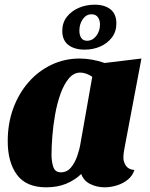

<svg xmlns="http://www.w3.org/2000/svg" viewBox="-20 -780 639 820"><path d="M177 20Q92 20 52.5 -33.5Q13 -87 13 -177Q13 -253 36.5 -317Q60 -381 102 -429Q144 -477 200 -503.5Q256 -530 320 -530Q372 -530 427 -511L584 -530L512 -149Q510 -140 508.5 -128Q507 -116 507 -107Q507 -88 518 -72Q529 -56 554 -54Q546 -29 525.5 -12.5Q505 4 478.5 12Q452 20 427 20Q394 20 365.5 6Q337 -8 327 -37Q300 -11 263 4.5Q226 20 177 20ZM240 -44Q266 -44 283 -64.5Q300 -85 310 -114Q320 -143 324 -169L374 -452Q361 -461 347.5 -465.5Q334 -470 323 -470Q295 -470 274 -445Q253 -420 238.5 -379.5Q224 -339 215.5 -291.5Q207 -244 203.5 -198Q200 -152 200 -117Q200 -91 207.5 -67.5Q215 -44 240 -44ZM342 -568Q298 -568 272 -588Q246 -608 246 -648Q246 -683 265.5 -708Q285 -733 316.5 -746.5Q348 -760 384 -760Q427 -760 452 -740Q477 -720 477 -680Q477 -645 458 -620Q439 -595 408.5 -581.5Q378 -568 342 -568ZM352 -606Q375 -606 391 -626.5Q407 -647 407 -675Q407 -694 398 -706.5Q389 -719 371 -719Q348 -719 333.5 -698Q319 -677 319 -649Q319 -630 327 -618Q335 -606 352 -606Z"/></svg>

Font: Sansita Swashed ExtraBold
Style: Regular
Weight: 800
Designer: Pablo Cosgaya
Foundry: Omnibus-Type
Version: Version 1.003; ttfautohint (v1.8.3)